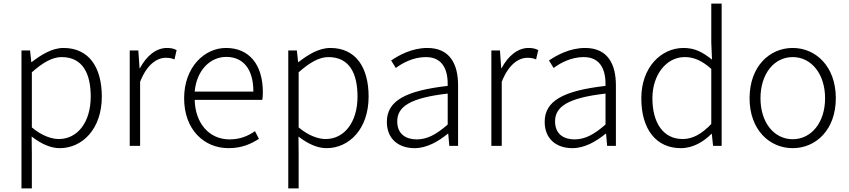

<svg xmlns="http://www.w3.org/2000/svg" viewBox="-20 -815 4747 1073"><path d="M100 238H158V46L157 -52C211 -10 264 13 314 13C439 13 549 -93 549 -275C549 -439 477 -547 335 -547C270 -547 209 -508 157 -468H155L148 -533H100ZM309 -38C270 -38 215 -55 158 -103V-411C220 -466 273 -496 324 -496C443 -496 487 -403 487 -275C487 -132 413 -38 309 -38Z M705 0H763V-358C802 -457 859 -492 906 -492C927 -492 937 -490 955 -483L967 -535C950 -544 934 -547 913 -547C851 -547 798 -501 762 -434H760L753 -533H705Z M1257 13C1334 13 1384 -12 1427 -39L1405 -82C1365 -54 1320 -36 1263 -36C1148 -36 1071 -127 1068 -257H1446C1448 -270 1449 -284 1449 -299C1449 -455 1372 -547 1243 -547C1122 -547 1009 -439 1009 -266C1009 -91 1120 13 1257 13ZM1068 -303C1079 -425 1157 -497 1244 -497C1337 -497 1396 -432 1396 -303Z M1591 238H1649V46L1648 -52C1702 -10 1755 13 1805 13C1930 13 2040 -93 2040 -275C2040 -439 1968 -547 1826 -547C1761 -547 1700 -508 1648 -468H1646L1639 -533H1591ZM1800 -38C1761 -38 1706 -55 1649 -103V-411C1711 -466 1764 -496 1815 -496C1934 -496 1978 -403 1978 -275C1978 -132 1904 -38 1800 -38Z M2297 13C2365 13 2429 -24 2483 -68H2485L2491 0H2540V-338C2540 -456 2495 -547 2368 -547C2281 -547 2207 -505 2166 -477L2192 -435C2229 -463 2290 -496 2360 -496C2461 -496 2484 -414 2482 -335C2247 -308 2142 -252 2142 -134C2142 -35 2211 13 2297 13ZM2309 -36C2250 -36 2200 -64 2200 -137C2200 -219 2272 -268 2482 -292V-119C2419 -64 2368 -36 2309 -36Z M2726 0H2784V-358C2823 -457 2880 -492 2927 -492C2948 -492 2958 -490 2976 -483L2988 -535C2971 -544 2955 -547 2934 -547C2872 -547 2819 -501 2783 -434H2781L2774 -533H2726Z M3179 13C3247 13 3311 -24 3365 -68H3367L3373 0H3422V-338C3422 -456 3377 -547 3250 -547C3163 -547 3089 -505 3048 -477L3074 -435C3111 -463 3172 -496 3242 -496C3343 -496 3366 -414 3364 -335C3129 -308 3024 -252 3024 -134C3024 -35 3093 13 3179 13ZM3191 -36C3132 -36 3082 -64 3082 -137C3082 -219 3154 -268 3364 -292V-119C3301 -64 3250 -36 3191 -36Z M3785 13C3854 13 3913 -24 3956 -67H3958L3965 0H4013V-795H3955V-578L3959 -482C3907 -523 3864 -547 3800 -547C3674 -547 3564 -438 3564 -266C3564 -87 3651 13 3785 13ZM3795 -38C3687 -38 3626 -128 3626 -266C3626 -397 3704 -496 3806 -496C3856 -496 3901 -478 3955 -430V-122C3902 -67 3852 -38 3795 -38Z M4410 13C4539 13 4651 -89 4651 -266C4651 -444 4539 -547 4410 -547C4281 -547 4169 -444 4169 -266C4169 -89 4281 13 4410 13ZM4410 -37C4306 -37 4230 -130 4230 -266C4230 -402 4306 -496 4410 -496C4514 -496 4591 -402 4591 -266C4591 -130 4514 -37 4410 -37Z"/></svg>

Font: Noto Sans T Chinese Light
Style: Regular
Weight: 300
Designer: Ryoko NISHIZUKA (kana & ideographs); Paul D. Hunt (Latin, Greek & Cyrillic); Wenlong ZHANG (bopomofo); Sandoll Communica
Foundry: Adobe Systems Incorporated
Version: Version 1.000;PS 1;hotconv 1.0.78;makeotf.lib2.5.61930